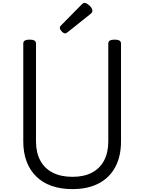

<svg xmlns="http://www.w3.org/2000/svg" viewBox="-20 -1289 998 1328"><path d="M481 19Q401 19 338 -3Q275 -25 231 -68Q187 -111 164 -172Q141 -233 141 -311V-988Q141 -1002 152 -1008.5Q163 -1015 185 -1015Q207 -1015 218 -1008.5Q229 -1002 229 -988V-311Q229 -234 258.5 -179Q288 -124 344.5 -95Q401 -66 481 -66Q561 -66 616 -95Q671 -124 700 -179Q729 -234 729 -311V-988Q729 -1002 740 -1008.5Q751 -1015 773 -1015Q817 -1015 817 -988V-311Q817 -207 777 -133Q737 -59 662 -20Q587 19 481 19ZM431 -1058Q420 -1058 407 -1071.5Q394 -1085 394 -1095Q394 -1099 395 -1103Q396 -1107 402 -1113L545 -1258Q550 -1263 554.5 -1266Q559 -1269 565 -1269Q574 -1269 587 -1260Q600 -1251 609.5 -1239Q619 -1227 619 -1216Q619 -1209 616.5 -1204Q614 -1199 604 -1191L450 -1068Q444 -1064 439.5 -1061Q435 -1058 431 -1058Z"/></svg>

Font: Playwrite ES
Style: Regular
Weight: 400
Designer: Veronika Burian, José Scaglione
Foundry: TypeTogether
Version: Version 1.002